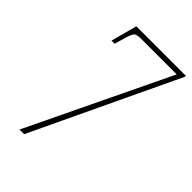

<svg xmlns="http://www.w3.org/2000/svg" viewBox="-215 -798 881 881"><g transform="rotate(45 226.0 -357.0)"><path d="M86 0 417 -689H187Q160 -689 151.5 -682.5Q143 -676 135 -651L116 -587H96L130 -714H452L450 -705L116 0Z"/></g></svg>

Font: Noto Serif Tamil ExtraCondensed Thin
Style: Italic
Weight: 100
Width: 2
Italic angle: -12°
Designer: Indian Type Foundry, Tom Grace, and the Monotype Design Team
Foundry: Monotype Imaging Inc.
Version: Version 2.003; ttfautohint (v1.8.4.7-5d5b)